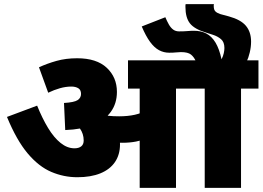

<svg xmlns="http://www.w3.org/2000/svg" viewBox="-20 -916 1280 936"><path d="M838 -484V0H661V-484H604V-622H923V-484ZM356 -632Q451 -632 500.5 -585.5Q550 -539 550 -468Q550 -412 520.5 -371Q491 -330 435 -307.5Q379 -285 298 -282L292 -414Q342 -417 358.5 -428Q375 -439 375 -458Q375 -478 361.5 -486Q348 -494 328 -494Q301 -494 272.5 -486Q244 -478 215 -464L170 -588Q209 -606 255 -619Q301 -632 356 -632ZM565 -212Q565 -162 540.5 -126Q516 -90 469.5 -71Q423 -52 357 -52Q291 -52 230 -78Q169 -104 115 -168Q61 -232 14 -346L161 -401Q186 -339 214.5 -292Q243 -245 275.5 -219Q308 -193 343 -193Q364 -193 376 -202.5Q388 -212 388 -231Q388 -264 369 -290.5Q350 -317 315 -341L396 -378L480 -374Q496 -362 510 -348Q524 -334 534 -317L544 -300Q554 -281 559.5 -259.5Q565 -238 565 -212ZM561 -349Q603 -349 637 -356.5Q671 -364 705 -383V-251Q675 -232 643.5 -226Q612 -220 578 -220Q557 -220 536.5 -221.5Q516 -223 498.5 -226Q481 -229 467 -231L455 -345L470 -358Q488 -354 509.5 -351.5Q531 -349 561 -349ZM1155 -484V0H978V-484H908V-622H1240V-484ZM936 -615Q926 -638 911 -650Q896 -662 862 -662Q852 -662 838.5 -660.5Q825 -659 805 -659Q778 -659 755 -671.5Q732 -684 711.5 -712Q691 -740 671 -787L786 -832Q794 -813 803 -797Q812 -781 824 -772Q836 -763 853 -763Q876 -763 893 -764.5Q910 -766 926 -766Q960 -766 986 -752.5Q1012 -739 1030.5 -708.5Q1049 -678 1060 -627Q1068 -643 1071 -657Q1074 -671 1074 -682Q1074 -711 1057.5 -725Q1041 -739 1019 -746L985 -757Q928 -774 906 -802Q884 -830 884 -882Q884 -886 884 -889.5Q884 -893 885 -896H1023Q1022 -894 1022 -891Q1022 -888 1022 -886Q1022 -868 1030.5 -860Q1039 -852 1055 -847L1096 -836Q1154 -820 1179 -790Q1204 -760 1204 -713Q1204 -687 1197.5 -660Q1191 -633 1182 -615Z"/></svg>

Font: Noto Sans Devanagari Black
Style: Regular
Weight: 900
Version: Version 2.003